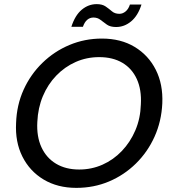

<svg xmlns="http://www.w3.org/2000/svg" viewBox="-20 -899 829 931"><path d="M350 12Q259 12 191.5 -28.5Q124 -69 88.5 -140Q53 -211 58 -303Q61 -390 94.5 -464Q128 -538 185.5 -594Q243 -650 317 -681Q391 -712 474 -712Q566 -712 633 -671.5Q700 -631 735.5 -560.5Q771 -490 767 -398Q763 -311 729.5 -236.5Q696 -162 639 -106Q582 -50 508.5 -19Q435 12 350 12ZM364 -77Q424 -77 477 -100.5Q530 -124 571 -167Q612 -210 636.5 -267.5Q661 -325 663 -393Q667 -464 643.5 -515.5Q620 -567 573.5 -594.5Q527 -622 461 -622Q400 -622 347 -598.5Q294 -575 253 -532.5Q212 -490 188 -433Q164 -376 161 -308Q157 -237 181 -185Q205 -133 252 -105Q299 -77 364 -77ZM326 -769Q344 -825 376.5 -852Q409 -879 449 -879Q476 -879 492.5 -867.5Q509 -856 523 -844Q537 -832 559 -832Q575 -832 589 -843.5Q603 -855 610 -877H666Q649 -823 616 -795.5Q583 -768 543 -768Q515 -768 498.5 -779.5Q482 -791 467.5 -802.5Q453 -814 433 -814Q416 -814 403 -803Q390 -792 382 -769Z"/></svg>

Font: DM Sans 28pt Medium
Style: Italic
Weight: 500
Italic angle: -10°
Version: Version 4.004;gftools[0.9.30]